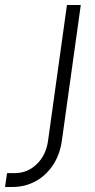

<svg xmlns="http://www.w3.org/2000/svg" viewBox="-154 -560 379 763"><path d="M-134 183 -126 128H-96Q-44.5 128 -7.8 92.2Q29 56.5 37 -1L112 -540H167L92 -2Q84 55 56.2 96.5Q28.5 138 -13 160.5Q-54.5 183 -104 183Z"/></svg>

Font: Mohave Light
Style: Italic
Weight: 300
Italic angle: -8°
Designer: Gumpita Rahayu
Foundry: Tokotype
Version: Version 2.003